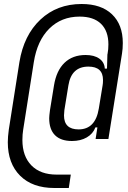

<svg xmlns="http://www.w3.org/2000/svg" viewBox="-20 -760 640 960"><path d="M594 -545Q594 -516 590 -492L522 -65H458L467 -123H457Q445 -91 414 -73Q383 -55 340 -55Q284 -55 255 -84Q226 -113 226 -169Q226 -180 230 -210L250 -333Q262 -407 302.5 -446Q343 -485 408 -485Q451 -485 476.5 -467Q502 -449 504 -417H515L517 -487L518 -492Q522 -513 522 -538Q522 -605 485 -641Q448 -677 378 -677Q287 -677 226.5 -617Q166 -557 149 -449L96 -112Q92 -88 92 -60Q92 21 137 67Q182 113 263 113H334L324 180H252Q142 180 80.5 118.5Q19 57 19 -49Q19 -75 24 -112L77 -449Q99 -584 182 -662Q265 -740 388 -740Q486 -740 540 -688.5Q594 -637 594 -545ZM493 -333Q495 -343 495 -360Q495 -427 422 -427Q337 -427 322 -333L302 -210Q300 -190 300 -183Q300 -113 373 -113Q457 -113 474 -217Z"/></svg>

Font: JetBrains Mono Semi Light
Style: Italic
Weight: 350
Italic angle: -9°
Monospace: yes
Designer: Philipp Nurullin, Konstantin Bulenkov
Foundry: JetBrains
Version: 2.002